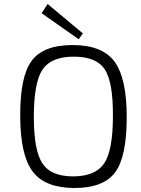

<svg xmlns="http://www.w3.org/2000/svg" viewBox="-20 -927 704 959"><path d="M373 -731 188 -861 218 -907 394 -760ZM550 -622Q613 -539 613 -342Q613 -144 555 -66Q497 12 352 12Q207 12 145 -68Q81 -150 81 -348Q80 -545 138 -623Q196 -702 343 -702Q488 -702 550 -622ZM192 -579Q149 -514 149 -342Q149 -175 192 -111Q234 -46 345 -46Q457 -46 501 -112Q544 -177 544 -348Q545 -517 503 -581Q461 -644 349 -644Q235 -644 192 -579Z"/></svg>

Font: Taylor Sans Light
Style: Regular
Weight: 300
Italic angle: -8°
Designer: Natanael Gama
Version: Version 1.001 September 8, 2015